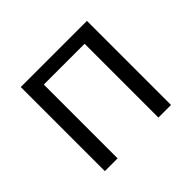

<svg xmlns="http://www.w3.org/2000/svg" viewBox="-129 -706 872 872"><g transform="rotate(-45 306.5 -270.0)"><path d="M94 -540H519V0H438V-474H176V0H94Z"/></g></svg>

Font: Source Han Sans CN Normal
Style: Regular
Weight: 350
Designer: Ryoko NISHIZUKA 西塚涼子 (kana, bopomofo & ideographs); Paul D. Hunt (Latin, Greek & Cyrillic); Sandoll Communications 산돌커뮤니
Foundry: Adobe
Version: Version 2.004;hotconv 1.0.118;makeotfexe 2.5.65603